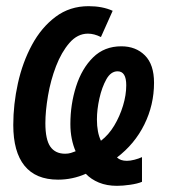

<svg xmlns="http://www.w3.org/2000/svg" viewBox="-20 -572 552 622"><path d="M359 30Q326 30 300.5 19.5Q275 9 258 -9Q215 10 168 10Q96 10 59.5 -35Q23 -80 23 -167Q23 -234 38 -302Q53 -370 83.5 -426.5Q114 -483 160 -517.5Q206 -552 267 -552Q312 -552 345 -537L307 -452Q285 -463 265 -463Q231 -463 205 -433Q179 -403 161.5 -357.5Q144 -312 135.5 -262Q127 -212 127 -173Q127 -120 143 -97Q159 -74 191 -74Q201 -74 209.5 -76.5Q218 -79 225 -82Q217 -100 212.5 -122.5Q208 -145 208 -170Q208 -234 226.5 -292Q245 -350 281.5 -386Q318 -422 373 -422Q420 -422 449.5 -392.5Q479 -363 479 -304Q479 -232 447.5 -168.5Q416 -105 359 -62Q370 -51 391 -51Q402 -51 415.5 -54.5Q429 -58 440 -63V17Q426 23 402 26.5Q378 30 359 30ZM307 -116Q332 -135 350 -165Q368 -195 378.5 -229.5Q389 -264 389 -296Q389 -341 361 -341Q339 -341 324.5 -315Q310 -289 302 -253Q294 -217 294 -185Q294 -143 307 -116Z"/></svg>

Font: Noto Sans ExtraCondensed SemiBold
Style: Italic
Weight: 600
Width: 2
Italic angle: -12°
Designer: Monotype Design Team
Foundry: Monotype Imaging Inc.
Version: Version 2.013; ttfautohint (v1.8.4.7-5d5b)